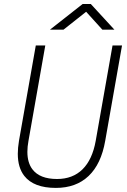

<svg xmlns="http://www.w3.org/2000/svg" viewBox="-20 -918 626 948"><path d="M255.9 9.8Q146.5 9.8 100.1 -49.3Q67.9 -90.3 67.9 -158.7Q67.9 -188 73.7 -222.7L156.7 -693.4H203.6L120.6 -222.7Q115.2 -193.4 115.2 -168.5Q115.2 -114.7 140.1 -82Q176.3 -34.2 261.7 -34.2Q338.9 -34.2 387.5 -82Q436 -129.9 452.6 -222.7L535.6 -693.4H582.5L499.5 -222.7Q479.5 -107.9 417.5 -49.1Q355.5 9.8 255.9 9.8ZM226.6 -771.5 388.2 -898.4H428.2L544.9 -771.5H485.4L405.3 -859.9L293.5 -771.5Z"/></svg>

Font: CaskaydiaCove NFP ExtraLight
Style: Italic
Weight: 200
Italic angle: -10°
Designer: Aaron Bell
Foundry: Saja Typeworks
Version: Version 2111.001; VTT 6.35;Nerd Fonts 3.1.1